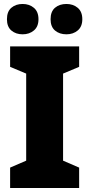

<svg xmlns="http://www.w3.org/2000/svg" viewBox="-20 -948 450 968"><path d="M379 0H31V-103L112 -138V-577L31 -611V-714H379V-611L298 -577V-138L379 -103ZM15 -851Q15 -890 37.5 -909Q60 -928 94 -928Q128 -928 151 -908.5Q174 -889 174 -851Q174 -814 151 -794.5Q128 -775 94 -775Q60 -775 37.5 -794Q15 -813 15 -851ZM235 -851Q235 -890 257.5 -909Q280 -928 315 -928Q349 -928 372 -908.5Q395 -889 395 -851Q395 -814 372 -794.5Q349 -775 315 -775Q280 -775 257.5 -794Q235 -813 235 -851Z"/></svg>

Font: Noto Sans Bengali SemiCondensed Black
Style: Regular
Weight: 900
Width: 4
Designer: Joana Ranito - Universal Thirst; Jelle Bosma - Monotype Design Team
Foundry: Universal Thirst ehf.
Version: Version 3.000; ttfautohint (v1.8.4.7-5d5b)